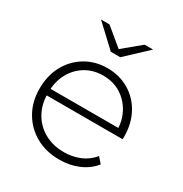

<svg xmlns="http://www.w3.org/2000/svg" viewBox="-170 -853 936 984"><g transform="rotate(30 298.5 -360.5)"><path d="M318 4Q239 4 178.5 -30Q118 -64 83.5 -124Q49 -184 49 -261Q49 -339 81.5 -398.5Q114 -458 171 -492Q228 -526 299 -526Q370 -526 426.5 -493Q483 -460 515.5 -400.5Q548 -341 548 -263Q548 -260 547.5 -256.5Q547 -253 547 -249H86V-288H520L500 -269Q501 -330 474.5 -378.5Q448 -427 403 -454.5Q358 -482 299 -482Q241 -482 195.5 -454.5Q150 -427 124 -378.5Q98 -330 98 -268V-259Q98 -195 126.5 -145.5Q155 -96 205 -68.5Q255 -41 319 -41Q369 -41 412.5 -59Q456 -77 486 -114L515 -81Q481 -39 429.5 -17.5Q378 4 318 4ZM271 -607 145 -725H195L317 -624H281L403 -725H453L327 -607Z"/></g></svg>

Font: Montserrat Thin Light
Style: Regular
Weight: 300
Version: Version 9.000